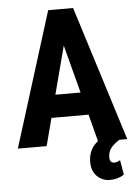

<svg xmlns="http://www.w3.org/2000/svg" viewBox="-60 -757 718 1009"><g transform="rotate(-5 298.5 -252.5)"><path d="M231.9 -265.1H364.7L298.3 -518.6ZM510.3 117.2Q522.5 117.2 540.5 107.4L553.7 184.6Q522 206.1 480 206.1Q438 206.1 410.6 178.2Q383.3 150.4 383.3 104Q383.3 36.1 433.6 -2.9L396.5 -145.5H200.7L162.6 0H10.7L232.9 -710.9H364.3L587.9 0H545.9Q514.6 20.5 500 40Q485.4 59.6 485.4 88.4Q485.4 117.2 510.3 117.2Z"/></g></svg>

Font: RobotoCondensed-Bold
Style: Bold
Weight: 700
Designer: Google
Version: Version 2.001240; 2014